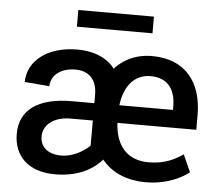

<svg xmlns="http://www.w3.org/2000/svg" viewBox="-51 -766 948 834"><g transform="rotate(5 422.5 -349.0)"><path d="M612.8 10.3C711.4 10.3 777.3 -29.3 801.8 -49.8L768.1 -124.5C734.4 -102.5 691.9 -77.1 618.7 -77.1C530.8 -77.1 485.4 -129.4 472.7 -203.6C470.7 -213.9 469.7 -224.6 469.2 -235.8H813V-300.3C813 -446.8 735.4 -538.1 595.2 -538.1H591.8C548.8 -538.1 508.3 -526.4 474.6 -504.9C459 -494.6 444.8 -482.9 432.1 -468.8C426.3 -477.1 419.9 -484.4 412.6 -490.7C377.4 -522 328.1 -538.1 268.1 -538.1C139.2 -538.1 52.7 -470.2 52.7 -377.9L160.6 -368.7C160.6 -414.1 201.2 -450.7 267.6 -450.7C328.6 -450.7 361.8 -412.6 361.8 -349.6V-312.5H264.2C115.2 -312.5 37.6 -253.9 37.6 -150.9C37.6 -53.7 101.6 10.3 218.3 10.3C310.1 10.3 372.6 -22 409.2 -58.6C413.6 -63 418 -67.4 421.4 -71.8L429.2 -63C470.2 -17.1 533.2 10.3 612.8 10.3ZM586.9 -709.5H257.3V-636.7H586.9ZM335.4 -106C307.6 -86.9 272 -73.2 239.3 -73.2C176.3 -73.2 146 -105.5 146 -148.9C146 -195.3 187 -236.8 265.1 -236.8H361.8V-127.4C354.5 -120.1 345.7 -112.8 335.4 -106ZM472.2 -322.3C483.4 -398.4 525.9 -450.7 595.2 -450.7C674.8 -450.7 704.6 -396.5 704.6 -327.6V-313H470.7C471.2 -316.4 471.7 -319.3 472.2 -322.3Z"/></g></svg>

Font: Bert Sans Medium
Style: Regular
Weight: 500
Designer: Christian Robertson (Google), Cristiano Sobral
Foundry: Google, Cristiano Sobral
Version: Version 3.101